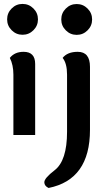

<svg xmlns="http://www.w3.org/2000/svg" viewBox="-20 -684 542 973"><path d="M94.2 -507.8Q62 -507.8 39.1 -530.8Q16.1 -553.7 16.1 -585.9Q16.1 -618.2 39.1 -641.1Q62 -664.1 94.2 -664.1Q126.5 -664.1 149.4 -641.1Q172.4 -618.2 172.4 -585.9Q172.4 -553.7 149.4 -530.8Q126.5 -507.8 94.2 -507.8ZM47.9 0V-305.7Q47.9 -355 29.8 -390.6Q54.2 -421.4 99.6 -421.4Q158.2 -421.4 158.2 -359.9V0ZM368.7 -507.3Q336.4 -507.3 313.5 -530.3Q290.5 -553.2 290.5 -585.4Q290.5 -617.7 313.5 -640.6Q336.4 -663.6 368.7 -663.6Q400.9 -663.6 423.8 -640.6Q446.8 -617.7 446.8 -585.4Q446.8 -553.2 423.8 -530.3Q400.9 -507.3 368.7 -507.3ZM226.1 268.6Q204.6 258.3 204.6 239.7Q204.6 218.8 256.8 178.7Q319.8 130.4 319.8 -16.1V-305.7Q319.8 -362.8 297.4 -390.6Q321.8 -421.4 374 -421.4Q436 -421.4 436 -345.2V-25.9Q436 226.6 226.1 268.6Z"/></svg>

Font: Bainsley
Style: Bold
Weight: 700
Designer: Paul James MIller
Foundry: High-Logic / Made with FontCreator
Version: Version 1.411;March 28, 2021;FontCreator 13.0.0.2683 64-bit